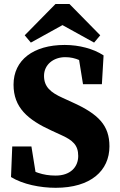

<svg xmlns="http://www.w3.org/2000/svg" viewBox="-20 -894 581 933"><path d="M250.6 18.6C421.5 18.6 511.8 -64.9 511.8 -182.9C511.8 -284.2 459.4 -339.3 331.7 -396.8L284.8 -418.3C225.5 -444.8 193.9 -472.4 193.9 -525.3C193.9 -580.1 239.9 -616.2 297 -616.2C348.5 -616.2 386.3 -595.6 439.6 -557V-607L359 -635.7L383.4 -484.7H475.1L483.3 -624.8C434.5 -656.8 365.6 -675.6 294.3 -675.6C142.8 -675.6 45.8 -602.7 45.8 -482.7C45.8 -372 113.6 -312.6 231.5 -258.9L273.8 -239.5C334.1 -212.8 360.1 -188.8 360.1 -136.1C360.1 -81.9 321.7 -40.8 250.5 -40.8C186.1 -40.8 144.9 -58.6 81.4 -92.8V-44.8L158.7 -20.4L132.7 -182.3H39.5L33.5 -33.7C91.1 1.8 175.6 18.6 250.6 18.6ZM317.6 -874.5H249.6L100.1 -722.5L129.9 -687L331.4 -798.4H235.8L437.3 -687L467.1 -722.5L317.6 -874.5Z"/></svg>

Font: Source Serif Variable
Style: Regular
Weight: 389
Designer: Frank Grießhammer
Foundry: Adobe Systems Incorporated
Version: Version 3.001;hotconv 1.0.111;makeotfexe 2.5.65597